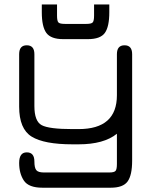

<svg xmlns="http://www.w3.org/2000/svg" viewBox="-20 -666 703 886"><path d="M589.8 75.2Q589.8 142.6 568.8 171.4Q547.9 200.2 491.2 200.2H175.8Q112.3 200.2 90.3 167.5Q68.4 134.8 68.4 85.9Q68.4 37.1 103.5 37.1Q138.7 37.1 138.7 79.1Q138.7 108.4 147.5 119.1Q156.2 129.9 182.6 129.9H484.4Q506.8 129.9 513.2 122.6Q519.5 115.2 519.5 90.8V-48.8Q459 0 342.8 0H314.5Q183.6 0 126 -35.6Q68.4 -71.3 68.4 -173.8V-416Q68.4 -457 103.5 -457Q138.7 -457 138.7 -416V-176.8Q138.7 -106.4 172.4 -88.4Q206.1 -70.3 314.5 -70.3H342.8Q519.5 -70.3 519.5 -226.6V-416Q519.5 -457 554.7 -457Q589.8 -457 589.8 -416ZM271.5 -485.4Q214.8 -485.4 193.8 -514.2Q172.9 -543 172.9 -609.4V-645.5H243.2V-593.8Q243.2 -569.3 249.5 -562.5Q255.9 -555.7 279.3 -555.7H378.9Q401.4 -555.7 407.7 -562.5Q414.1 -569.3 414.1 -593.8V-645.5H484.4V-609.4Q484.4 -543 463.9 -514.2Q443.4 -485.4 385.7 -485.4Z"/></svg>

Font: Jura
Style: DemiBold
Weight: 600
Version: Version 2.5